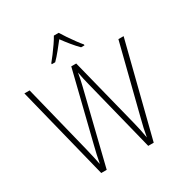

<svg xmlns="http://www.w3.org/2000/svg" viewBox="-211 -1113 1223 1277"><g transform="rotate(-30 400.5 -474.5)"><path d="M782 -714 601 0H559L421 -552Q414 -581 408.5 -604Q403 -627 398 -656Q394 -630 389.5 -609Q385 -588 379 -563L240 0H198L20 -714H60L191 -186Q201 -144 208 -113Q215 -82 220 -56Q226 -89 233.5 -122.5Q241 -156 249 -187L380 -714H418L551 -185Q561 -146 567 -117Q573 -88 579 -53Q585 -87 591.5 -117.5Q598 -148 608 -185L742 -714ZM419 -949Q432 -927 451.5 -898.5Q471 -870 491 -842.5Q511 -815 526 -798V-791H500Q475 -816 448.5 -848.5Q422 -881 401 -910Q379 -882 352.5 -849Q326 -816 301 -791H275V-798Q291 -817 311.5 -844.5Q332 -872 351 -899.5Q370 -927 382 -949Z"/></g></svg>

Font: Noto Sans Ethiopic SemiCondensed ExtraLight
Style: Regular
Weight: 200
Width: 4
Designer: Monotype Design Team
Foundry: Monotype Imaging Inc.
Version: Version 2.102; ttfautohint (v1.8.4.7-5d5b)